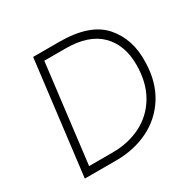

<svg xmlns="http://www.w3.org/2000/svg" viewBox="-155 -874 1049 1039"><g transform="rotate(-30 369.0 -355.0)"><path d="M176 -710H339Q530 -710 612 -616.5Q694 -523 688 -379Q685 -260 631.5 -174.5Q578 -89 487.5 -44.5Q397 0 286 0H89ZM290 -47Q389 -47 468 -87Q547 -127 593 -205.5Q639 -284 639 -395Q639 -519 566.5 -590.5Q494 -662 351 -662H218L143 -47Z"/></g></svg>

Font: Josefin Sans Light
Style: Italic
Weight: 300
Italic angle: -7°
Designer: Santiago Orozco
Foundry: Typemade
Version: Version 2.000